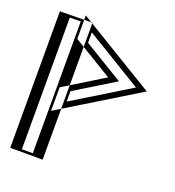

<svg xmlns="http://www.w3.org/2000/svg" viewBox="-151 -972 995 1090"><g transform="rotate(20 347.0 -426.5)"><path d="M205 -827 205.4 -707 438 -566 205.4 -423 205 -303 635 -566ZM205 -827V0H59V-825ZM220.1 -800.3 220.3 -715.5 466.8 -566.1 220.3 -414.6 220.1 -329.8 606.2 -566ZM190 -811.8V-15H74V-810.2ZM220.1 -800.3 606.2 -566 220.1 -329.8 220.3 -414.6 466.8 -566.1 220.3 -715.5ZM190 -811.8 74 -810.2V-15H190ZM205 -827 635 -566 205 -303 205.4 -423 438 -566 205.4 -707ZM205 -827 59 -825V0H205ZM245.2 -774.1 245.4 -711.3 484.9 -566.1 245.4 -418.8 245.2 -356.3 588 -566ZM165 -811.4V-15H99V-810.5ZM179.9 -853.2 653.1 -566 179.9 -276.5 180.4 -418.8 419.8 -566 180.4 -711.2ZM230 -827.4 34 -824.7V0H230Z"/></g></svg>

Font: Hussar Outliner
Style: Regular
Weight: 700
Foundry: Cannot Into Space Fonts
Version: Version 0.92